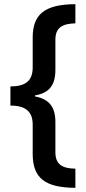

<svg xmlns="http://www.w3.org/2000/svg" viewBox="-20 -739 415 922"><path d="M342 163V71C277 70 246 49 246 -8V-153C246 -223 218 -263 148 -276V-281C217 -292 246 -331 246 -404V-548C246 -609 282 -625 342 -627V-719C191 -718 137 -668 137 -558V-415C137 -349 100 -324 30 -324V-232C103 -232 137 -203 137 -141V0C137 117 197 162 342 163Z"/></svg>

Font: Noto Sans Khmer Condensed SemiBold
Style: Regular
Weight: 600
Width: 3
Designer: Danh Hong and the Monotype Design Team
Foundry: Monotype Imaging Inc.
Version: Version 2.004